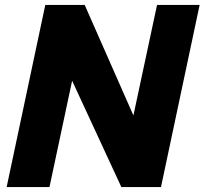

<svg xmlns="http://www.w3.org/2000/svg" viewBox="-20 -760 831 780"><path d="M7 0 164 -740H324L522 -291L618 -740H791L634 0H473L273 -432L181 0Z"/></svg>

Font: Be Vietnam Pro ExtraBold
Style: Italic
Weight: 800
Italic angle: -12°
Designer: Lam Bao, Tony Le, Vietanh Nguyen
Foundry: Yellow Type Foundry
Version: Version 1.002; ttfautohint (v1.8.3)